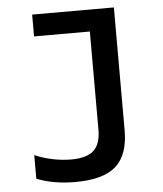

<svg xmlns="http://www.w3.org/2000/svg" viewBox="-53 -776 706 833"><g transform="rotate(-5 300.0 -360.0)"><path d="M242 10Q193 10 151 2.5Q109 -5 74 -19V-122Q110 -106 151.5 -97.5Q193 -89 232 -89Q300 -89 330.5 -117Q361 -145 361 -207V-635H118V-730H474V-195Q474 -88 419 -39Q364 10 242 10Z"/></g></svg>

Font: M PLUS Code Latin Expanded Medium
Style: Regular
Weight: 500
Width: 7
Designer: Coji Morishita
Foundry: UNDERFOREST DESIGN
Version: Version 1.002; ttfautohint (v1.8.3)